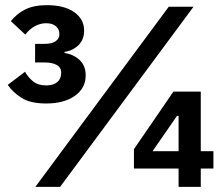

<svg xmlns="http://www.w3.org/2000/svg" viewBox="-20 -724 867 744"><path d="M116 -554H152Q182 -554 196 -564.5Q210 -575 210 -589V-593Q210 -610 197 -622Q184 -634 159 -634Q136 -634 115 -622.5Q94 -611 78 -590L22 -642Q45 -671 78 -687.5Q111 -704 162 -704Q229 -704 267.5 -677Q306 -650 306 -605Q306 -570 283.5 -548.5Q261 -527 230 -523V-519Q266 -513 289 -491Q312 -469 312 -432Q312 -382 270 -352.5Q228 -323 159 -323Q98 -323 64 -344.5Q30 -366 10 -395L77 -446Q89 -424 108.5 -408.5Q128 -393 159 -393Q187 -393 202 -406Q217 -419 217 -440V-443Q217 -463 199.5 -472.5Q182 -482 152 -482H116ZM213 0H117L634 -698H730ZM758 0H672V-71H499V-146L652 -369H758V-138H807V-71H758ZM672 -138V-275H666L571 -138Z"/></svg>

Font: IBM Plex Sans SemiBold
Style: Regular
Weight: 600
Designer: Mike Abbink, Paul van der Laan, Pieter van Rosmalen
Foundry: Bold Monday
Version: Version 3.201